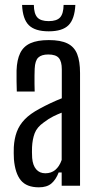

<svg xmlns="http://www.w3.org/2000/svg" viewBox="-20 -774 404 800"><path d="M142 6.5Q91 6.5 67 -22.5Q43 -51.5 38 -110.5Q37.5 -123 37.2 -136Q37 -149 37.5 -160.5Q39.5 -196.5 50 -224.8Q60.5 -253 83 -276.5Q105.5 -300 145 -321Q167 -333 190.2 -344Q213.5 -355 237.5 -364.5V-485.5Q237.5 -517.5 225.2 -532.2Q213 -547 181 -547Q153 -547 139.5 -534.2Q126 -521.5 124.5 -487.5Q124 -476.5 123.8 -459.2Q123.5 -442 123.8 -424Q124 -406 124.5 -392.5H50Q49.5 -410 49 -435.2Q48.5 -460.5 49 -480.5Q50.5 -525 64.2 -553Q78 -581 107 -594Q136 -607 183.5 -607Q232.5 -607 261 -593Q289.5 -579 301.5 -548.8Q313.5 -518.5 313.5 -470V0H237V-55.5H224.5Q213 -25.5 194.2 -9.5Q175.5 6.5 142 6.5ZM169 -52Q193.5 -52 210.5 -66.2Q227.5 -80.5 237 -107.5V-304.5Q220 -298 201.8 -289Q183.5 -280 162.5 -264Q134 -244 124.5 -218.8Q115 -193.5 113.5 -160.5Q113 -151.5 113.2 -139.8Q113.5 -128 114 -116Q116.5 -85 130.8 -68.5Q145 -52 169 -52ZM183 -643.5Q126 -643.5 100.2 -669Q74.5 -694.5 72 -753.5H121Q121.5 -717 135.5 -701.5Q149.5 -686 183 -686Q216.5 -686 230.5 -701.5Q244.5 -717 245 -753.5H294Q291 -694.5 265.5 -669Q240 -643.5 183 -643.5Z"/></svg>

Font: Big Shoulders Display Thin Medium
Style: Regular
Weight: 500
Version: Version 2.002